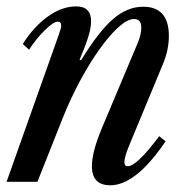

<svg xmlns="http://www.w3.org/2000/svg" viewBox="-28 -554 570 585"><path d="M308 10.5Q252 10.5 252 -47.5Q252 -91 282 -162.5L392 -424Q402.5 -449.5 402.5 -470Q402.5 -496 380.5 -496Q360.5 -496 333.2 -471.5Q306 -447 275.8 -404.8Q245.5 -362.5 216.5 -308.8Q187.5 -255 164 -196.5L86 0H-8L150.5 -446.5Q154 -457.5 156.2 -464.2Q158.5 -471 158.5 -475.5Q158.5 -488 148 -488Q135 -488 108.8 -462.2Q82.5 -436.5 60.5 -402.5L41.5 -420Q74 -472 117.2 -503.2Q160.5 -534.5 204 -534.5Q249.5 -534.5 249.5 -489.5Q249.5 -470 241.5 -443.5Q233.5 -417 214.5 -372L219 -370.5Q272.5 -458 316.2 -495.8Q360 -533.5 408 -533.5Q486.5 -533.5 486.5 -444.5Q486.5 -401 467.5 -356.5L365.5 -110.5Q359 -95 355 -81.5Q351 -68 351 -60.5Q351 -47.5 361.5 -47.5Q388.5 -47.5 457 -139L476.5 -123.5Q386 10.5 308 10.5Z"/></svg>

Font: Libre Caslon Condensed Medium Italic
Style: Regular
Weight: 500
Italic angle: -22.583°
Designer: Pablo Impallari, Rodrigo Fuenzalida, Katja Schimmel, Ertekin Erdin
Foundry: Pablo Impallari, Rodrigo Fuenzalida
Version: Version 2.000; ttfautohint (v1.8.4.7-5d5b);gftools[0.9.33]